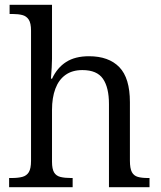

<svg xmlns="http://www.w3.org/2000/svg" viewBox="-20 -780 670 800"><path d="M18 0V-38.3H29.3Q55 -38.3 73 -43Q91 -47.7 100.2 -62.8Q109.3 -78 109.3 -110V-652.3Q109.3 -683.7 99.7 -698.3Q90 -713 73 -717.3Q56 -721.7 33.3 -721.7H20V-760H196.7V-534.7Q196.7 -518 195.5 -499.3Q194.3 -480.7 193.3 -467.3Q192.3 -454 192.3 -452.3H197Q218.3 -498 255.7 -521.8Q293 -545.7 350.7 -545.7Q433 -545.7 477.2 -500.2Q521.3 -454.7 521.3 -354.3V-110.7Q521.3 -78 529.5 -62.8Q537.7 -47.7 554.2 -43Q570.7 -38.3 596.3 -38.3H603V0H434V-346.3Q434 -415.3 409 -451.7Q384 -488 323.3 -488Q281 -488 252.8 -467.8Q224.7 -447.7 210.7 -410.3Q196.7 -373 196.7 -321.7V-106.3Q196.7 -75.7 205.5 -61.3Q214.3 -47 232 -42.7Q249.7 -38.3 275.3 -38.3H282.7V0Z"/></svg>

Font: Noto Serif Hentaigana ExtraLight
Style: Regular
Weight: 200
Designer: Kazuhiro Yamada
Foundry: nipponia
Version: Version 1.000